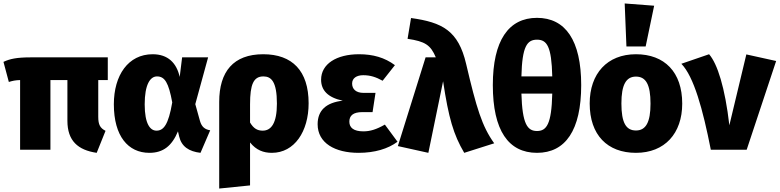

<svg xmlns="http://www.w3.org/2000/svg" viewBox="-25 -864 4499 1108"><path d="M597 -402V-533H154C69 -533 32 -524 -5 -507L26 -391C49 -398 63 -401 91 -402V0H266V-402H364V-167C364 -51 425 2 533 18L584 -109C553 -125 542 -144 542 -190V-402Z M856 -551C715 -551 632 -430 632 -262C632 -79 714 18 837 18C917 18 967 -22 1002 -106L1009 -76C1023 -18 1065 10 1132 18L1188 -112C1158 -117 1139 -131 1129 -166L1102 -263L1176 -533H1026L1012 -420C994 -501 944 -551 856 -551ZM881 -423C926 -423 948 -387 969 -273C947 -144 919 -110 878 -110C842 -110 810 -148 810 -262C810 -375 841 -423 881 -423Z M1494 -551C1322 -551 1240 -451 1240 -276V224L1418 206V-42C1454 3 1496 18 1544 18C1674 18 1756 -105 1756 -268C1756 -455 1662 -551 1494 -551ZM1491 -110C1460 -110 1438 -123 1418 -157V-262C1418 -377 1438 -423 1495 -423C1540 -423 1573 -394 1573 -266C1573 -153 1540 -110 1491 -110Z M2047 -551C1917 -551 1828 -495 1828 -404C1828 -343 1867 -301 1953 -283C1857 -272 1808 -227 1808 -147C1808 -38 1909 18 2044 18C2137 18 2214 -5 2269 -46L2196 -145C2147 -117 2111 -106 2072 -106C2016 -106 1991 -127 1991 -162C1991 -196 2012 -217 2066 -217H2125L2142 -328H2073C2029 -328 2007 -350 2007 -382C2007 -413 2033 -430 2071 -430C2113 -430 2145 -419 2183 -398L2254 -488C2195 -532 2127 -551 2047 -551Z M2347 -760 2327 -640C2429 -625 2460 -604 2490 -533H2431L2271 -21L2447 18L2532 -395C2564 -183 2592 -87 2654 18L2827 -37C2756 -136 2725 -240 2665 -495C2620 -688 2527 -735 2347 -760Z M3074 -761C2909 -761 2819 -629 2819 -373C2819 -111 2909 18 3074 18C3238 18 3329 -112 3329 -373C3329 -631 3238 -761 3074 -761ZM3074 -635C3131 -635 3158 -597 3162 -423H2984C2988 -597 3017 -635 3074 -635ZM3074 -108C3019 -108 2989 -147 2984 -324H3162C3158 -147 3129 -108 3074 -108Z M3580 -844 3590 -596H3701L3750 -831ZM3645 -551C3479 -551 3378 -439 3378 -267C3378 -85 3480 18 3645 18C3811 18 3912 -94 3912 -266C3912 -448 3810 -551 3645 -551ZM3645 -422C3702 -422 3729 -377 3729 -266C3729 -158 3702 -111 3645 -111C3588 -111 3561 -155 3561 -267C3561 -375 3588 -422 3645 -422Z M4067 -551 3907 -496C3979 -422 4031 -234 4077 0H4284L4454 -512L4282 -550L4184 -141C4159 -359 4115 -496 4067 -551Z"/></svg>

Font: Fira Sans ExtraBold
Style: Regular
Weight: 800
Designer: bBox Type GmbH & Carrois Corporate GbR & Edenspiekermann AG
Foundry: bBox Type GmbH & Carrois Corporate GbR & Edenspiekermann AG
Version: Version 4.300;PS 004.300;hotconv 1.0.88;makeotf.lib2.5.64775